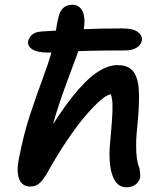

<svg xmlns="http://www.w3.org/2000/svg" viewBox="-20 -780 706 811"><path d="M108 8Q86 8 72.5 -5.5Q59 -19 55.5 -45.5Q52 -72 60 -111Q80 -214 107 -295.5Q134 -377 159 -444Q184 -511 200 -567Q209 -599 212.5 -624.5Q216 -650 219.5 -672Q223 -694 229 -714Q233 -732 247 -746Q261 -760 286 -760Q304 -760 317.5 -748Q331 -736 335.5 -709Q340 -682 330 -635Q322 -595 304 -545Q286 -495 263 -434.5Q240 -374 218 -303.5Q196 -233 180 -153L160 -184Q229 -300 285 -370.5Q341 -441 388 -473Q435 -505 476 -505Q523 -505 543.5 -477.5Q564 -450 566.5 -397Q569 -344 562 -268Q555 -205 555 -167.5Q555 -130 558.5 -108Q562 -86 569 -69Q571 -60 572 -50Q573 -40 572 -30Q568 -12 552.5 -0.5Q537 11 514 11Q484 11 467 -14.5Q450 -40 445 -83Q440 -126 445 -177Q451 -241 453.5 -279.5Q456 -318 455 -341.5Q454 -365 448 -382Q432 -380 404 -356Q376 -332 339.5 -289Q303 -246 262 -185Q221 -124 179 -49Q162 -19 146 -5.5Q130 8 108 8ZM181 -558Q137 -558 116 -572Q95 -586 99 -607Q103 -622 115.5 -633.5Q128 -645 156 -647Q243 -653 326.5 -656.5Q410 -660 494 -660Q545 -660 564 -643.5Q583 -627 579 -609Q576 -590 557 -578.5Q538 -567 509 -567Q408 -567 343.5 -565Q279 -563 241.5 -560.5Q204 -558 181 -558Z"/></svg>

Font: Shantell Sans Medium
Style: Italic
Weight: 500
Italic angle: -11°
Designer: Stephen Nixon, Anya Danilova, Shantell Martin
Foundry: Arrow Type
Version: Version 1.011;[c5ecc13dd]